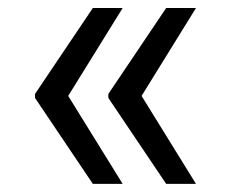

<svg xmlns="http://www.w3.org/2000/svg" viewBox="-20 -534 580 476"><path d="M210.2 -78.1 66.8 -291.2V-301.1L210.2 -514.2H284.1L149.1 -296.2L284.1 -78.1ZM392 -78.1 248.6 -291.2V-301.1L392 -514.2H465.9L331 -296.2L465.9 -78.1Z"/></svg>

Font: Interop
Style: Regular
Weight: 400
Designer: Rasmus Andersson, Google, Jang Haemin
Foundry: jhaemin
Version: Version 1.008